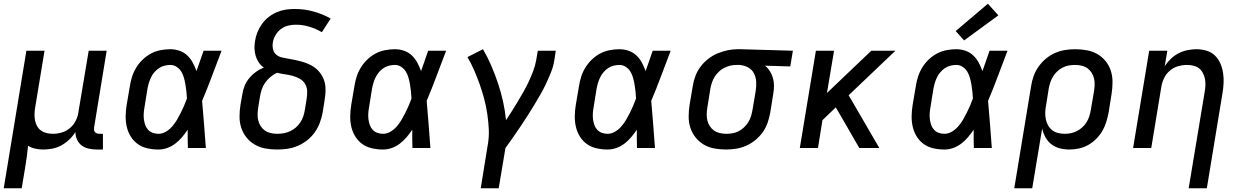

<svg xmlns="http://www.w3.org/2000/svg" viewBox="-26 -791 6646 1026"><path d="M-6 215 115 -520H212L162 -217Q159 -200 158.5 -182.5Q158 -165 161 -148.5Q164 -132 172 -117.5Q180 -103 193 -93.5Q206 -84 222.5 -80Q239 -76 257 -76Q280 -76 304 -83Q328 -90 347.5 -106.5Q367 -123 378.5 -145.5Q390 -168 393 -192L448 -520H544L477 -111Q476 -104 476.5 -97Q477 -90 481.5 -85Q486 -80 492.5 -78Q499 -76 506 -76H524V8H492Q470 8 449 3.5Q428 -1 411.5 -13Q395 -25 386 -44.5Q377 -64 377 -86Q364 -64 344.5 -45.5Q325 -27 302.5 -14.5Q280 -2 255 3Q230 8 206 8Q184 8 163 3.5Q142 -1 124 -12Q121 18 117 48Q113 78 108 107L90 215Z M821 8Q791 8 762 1.5Q733 -5 710.5 -21Q688 -37 673 -61Q658 -85 651.5 -113Q645 -141 645.5 -171Q646 -201 651 -231L668 -331Q672 -357 680 -382Q688 -407 702.5 -430.5Q717 -454 737.5 -473.5Q758 -493 782 -505.5Q806 -518 832.5 -523Q859 -528 884 -528Q910 -528 934 -519.5Q958 -511 975.5 -494Q993 -477 1004.5 -455.5Q1016 -434 1024 -411Q1034 -438 1043 -465.5Q1052 -493 1062 -520H1158Q1132 -453 1107 -385.5Q1082 -318 1054 -252Q1060 -189 1064.5 -126Q1069 -63 1074 0H978Q977 -24 977 -48.5Q977 -73 977 -98Q963 -77 946.5 -57.5Q930 -38 910 -23Q890 -8 867 0Q844 8 821 8ZM821 -76Q841 -76 860 -87Q879 -98 893.5 -114.5Q908 -131 919 -149.5Q930 -168 939.5 -187Q949 -206 957.5 -225.5Q966 -245 973 -265Q972 -284 970 -302.5Q968 -321 965 -339Q962 -357 957 -375Q952 -393 943 -408Q934 -423 918.5 -433.5Q903 -444 884 -444Q869 -444 853 -440Q837 -436 823.5 -427Q810 -418 799 -405Q788 -392 781 -377.5Q774 -363 769.5 -348Q765 -333 762 -317L746 -217Q743 -201 742 -185Q741 -169 743 -153.5Q745 -138 750 -123.5Q755 -109 765 -98Q775 -87 789.5 -81.5Q804 -76 821 -76Z M1455 8Q1423 8 1392.5 2.5Q1362 -3 1336 -18Q1310 -33 1291.5 -56Q1273 -79 1263.5 -107.5Q1254 -136 1254 -167.5Q1254 -199 1259 -231L1269 -287Q1272 -310 1281 -332Q1290 -354 1305.5 -373Q1321 -392 1341 -406.5Q1361 -421 1384 -430Q1368 -441 1357 -457Q1346 -473 1340.5 -491.5Q1335 -510 1334 -530.5Q1333 -551 1337 -572Q1340 -595 1349.5 -618.5Q1359 -642 1374 -663Q1389 -684 1409.5 -700Q1430 -716 1453.5 -726Q1477 -736 1501 -739.5Q1525 -743 1549 -743Q1601 -743 1649.5 -729.5Q1698 -716 1741 -692L1694 -619Q1663 -637 1628 -648Q1593 -659 1554 -659Q1534 -659 1513.5 -654Q1493 -649 1475.5 -636Q1458 -623 1446.5 -603.5Q1435 -584 1432 -564Q1429 -546 1433 -528Q1437 -510 1450 -499Q1463 -488 1480.5 -484Q1498 -480 1516 -477Q1534 -474 1551.5 -470.5Q1569 -467 1586 -462Q1603 -457 1619 -450.5Q1635 -444 1649.5 -434.5Q1664 -425 1675.5 -412.5Q1687 -400 1695.5 -385Q1704 -370 1708.5 -353Q1713 -336 1713.5 -318Q1714 -300 1712 -281.5Q1710 -263 1707 -245L1698 -189Q1693 -162 1683 -135Q1673 -108 1656 -84Q1639 -60 1615.5 -41.5Q1592 -23 1565 -11.5Q1538 0 1510 4Q1482 8 1455 8ZM1455 -76Q1472 -76 1489.5 -79Q1507 -82 1523.5 -89.5Q1540 -97 1554 -109Q1568 -121 1578.5 -136.5Q1589 -152 1594.5 -169Q1600 -186 1603 -203L1612 -259Q1616 -281 1615.5 -302.5Q1615 -324 1605 -341.5Q1595 -359 1577 -369.5Q1559 -380 1538.5 -385.5Q1518 -391 1497 -394Q1476 -397 1455 -402Q1436 -394 1419.5 -380Q1403 -366 1391 -349Q1379 -332 1372.5 -312.5Q1366 -293 1363 -273L1354 -217Q1351 -199 1350.5 -181.5Q1350 -164 1354 -147.5Q1358 -131 1367 -117Q1376 -103 1389.5 -93.5Q1403 -84 1420 -80Q1437 -76 1455 -76Z M2021 8Q1991 8 1962 1.5Q1933 -5 1910.5 -21Q1888 -37 1873 -61Q1858 -85 1851.5 -113Q1845 -141 1845.5 -171Q1846 -201 1851 -231L1868 -331Q1872 -357 1880 -382Q1888 -407 1902.5 -430.5Q1917 -454 1937.5 -473.5Q1958 -493 1982 -505.5Q2006 -518 2032.5 -523Q2059 -528 2084 -528Q2110 -528 2134 -519.5Q2158 -511 2175.5 -494Q2193 -477 2204.5 -455.5Q2216 -434 2224 -411Q2234 -438 2243 -465.5Q2252 -493 2262 -520H2358Q2332 -453 2307 -385.5Q2282 -318 2254 -252Q2260 -189 2264.5 -126Q2269 -63 2274 0H2178Q2177 -24 2177 -48.5Q2177 -73 2177 -98Q2163 -77 2146.5 -57.5Q2130 -38 2110 -23Q2090 -8 2067 0Q2044 8 2021 8ZM2021 -76Q2041 -76 2060 -87Q2079 -98 2093.5 -114.5Q2108 -131 2119 -149.5Q2130 -168 2139.5 -187Q2149 -206 2157.5 -225.5Q2166 -245 2173 -265Q2172 -284 2170 -302.5Q2168 -321 2165 -339Q2162 -357 2157 -375Q2152 -393 2143 -408Q2134 -423 2118.5 -433.5Q2103 -444 2084 -444Q2069 -444 2053 -440Q2037 -436 2023.5 -427Q2010 -418 1999 -405Q1988 -392 1981 -377.5Q1974 -363 1969.5 -348Q1965 -333 1962 -317L1946 -217Q1943 -201 1942 -185Q1941 -169 1943 -153.5Q1945 -138 1950 -123.5Q1955 -109 1965 -98Q1975 -87 1989.5 -81.5Q2004 -76 2021 -76Z M2543 215 2580 -14Q2588 -57 2586 -99Q2584 -141 2578 -182Q2572 -223 2561.5 -262.5Q2551 -302 2537.5 -340Q2524 -378 2508 -415Q2492 -452 2472 -486L2555 -528Q2580 -485 2599.5 -439.5Q2619 -394 2635 -346.5Q2651 -299 2662 -249.5Q2673 -200 2678 -149Q2695 -174 2711 -199.5Q2727 -225 2742.5 -251Q2758 -277 2773 -303.5Q2788 -330 2800.5 -357Q2813 -384 2823.5 -412Q2834 -440 2839 -468L2848 -520H2944L2936 -468Q2931 -436 2918.5 -405Q2906 -374 2892 -344Q2878 -314 2861 -284.5Q2844 -255 2826.5 -226Q2809 -197 2790.5 -168.5Q2772 -140 2753 -111.5Q2734 -83 2714.5 -55.5Q2695 -28 2675 0L2639 215Z M3221 8Q3191 8 3162 1.5Q3133 -5 3110.5 -21Q3088 -37 3073 -61Q3058 -85 3051.5 -113Q3045 -141 3045.5 -171Q3046 -201 3051 -231L3068 -331Q3072 -357 3080 -382Q3088 -407 3102.5 -430.5Q3117 -454 3137.5 -473.5Q3158 -493 3182 -505.5Q3206 -518 3232.5 -523Q3259 -528 3284 -528Q3310 -528 3334 -519.5Q3358 -511 3375.5 -494Q3393 -477 3404.5 -455.5Q3416 -434 3424 -411Q3434 -438 3443 -465.5Q3452 -493 3462 -520H3558Q3532 -453 3507 -385.5Q3482 -318 3454 -252Q3460 -189 3464.5 -126Q3469 -63 3474 0H3378Q3377 -24 3377 -48.5Q3377 -73 3377 -98Q3363 -77 3346.5 -57.5Q3330 -38 3310 -23Q3290 -8 3267 0Q3244 8 3221 8ZM3221 -76Q3241 -76 3260 -87Q3279 -98 3293.5 -114.5Q3308 -131 3319 -149.5Q3330 -168 3339.5 -187Q3349 -206 3357.5 -225.5Q3366 -245 3373 -265Q3372 -284 3370 -302.5Q3368 -321 3365 -339Q3362 -357 3357 -375Q3352 -393 3343 -408Q3334 -423 3318.5 -433.5Q3303 -444 3284 -444Q3269 -444 3253 -440Q3237 -436 3223.5 -427Q3210 -418 3199 -405Q3188 -392 3181 -377.5Q3174 -363 3169.5 -348Q3165 -333 3162 -317L3146 -217Q3143 -201 3142 -185Q3141 -169 3143 -153.5Q3145 -138 3150 -123.5Q3155 -109 3165 -98Q3175 -87 3189.5 -81.5Q3204 -76 3221 -76Z M3854 8Q3823 8 3792 2.5Q3761 -3 3735.5 -18Q3710 -33 3691.5 -56Q3673 -79 3663.5 -107.5Q3654 -136 3654 -167.5Q3654 -199 3659 -231L3676 -331Q3680 -358 3690 -384.5Q3700 -411 3717 -434Q3734 -457 3757.5 -475.5Q3781 -494 3807 -505Q3833 -516 3860.5 -522Q3888 -528 3915 -528Q3919 -528 3923 -528Q3927 -528 3931 -528L4211 -520L4197 -436L4062 -440Q4078 -427 4088.5 -410Q4099 -393 4104.5 -373.5Q4110 -354 4110 -332.5Q4110 -311 4106 -289L4090 -189Q4085 -162 4076 -135.5Q4067 -109 4050.5 -85.5Q4034 -62 4011 -43Q3988 -24 3962 -12.5Q3936 -1 3908.5 3.5Q3881 8 3854 8ZM3855 -76Q3872 -76 3889 -79Q3906 -82 3921.5 -90Q3937 -98 3950 -110.5Q3963 -123 3972.5 -138Q3982 -153 3987 -169.5Q3992 -186 3995 -203L4012 -303Q4016 -328 4015 -352.5Q4014 -377 4003.5 -398Q3993 -419 3972 -430.5Q3951 -442 3926 -444H3917Q3915 -444 3913 -444Q3911 -444 3909 -444Q3892 -444 3875.5 -440Q3859 -436 3843.5 -428Q3828 -420 3815 -407.5Q3802 -395 3793 -380.5Q3784 -366 3778.5 -350Q3773 -334 3770 -317L3754 -217Q3751 -199 3750.5 -181.5Q3750 -164 3754 -147.5Q3758 -131 3767 -117Q3776 -103 3789.5 -93.5Q3803 -84 3820 -80Q3837 -76 3855 -76Q3855 -76 3855 -76Q3855 -76 3855 -76Z M4248 0 4334 -520H4431L4393 -294L4630 -520H4759L4509 -282L4673 0H4566L4458 -187L4440 -217L4369 -149L4345 0Z M5021 8Q4991 8 4962 1.5Q4933 -5 4910.5 -21Q4888 -37 4873 -61Q4858 -85 4851.5 -113Q4845 -141 4845.5 -171Q4846 -201 4851 -231L4868 -331Q4872 -357 4880 -382Q4888 -407 4902.5 -430.5Q4917 -454 4937.5 -473.5Q4958 -493 4982 -505.5Q5006 -518 5032.5 -523Q5059 -528 5084 -528Q5110 -528 5134 -519.5Q5158 -511 5175.5 -494Q5193 -477 5204.5 -455.5Q5216 -434 5224 -411Q5234 -438 5243 -465.5Q5252 -493 5262 -520H5358Q5332 -453 5307 -385.5Q5282 -318 5254 -252Q5260 -189 5264.5 -126Q5269 -63 5274 0H5178Q5177 -24 5177 -48.5Q5177 -73 5177 -98Q5163 -77 5146.5 -57.5Q5130 -38 5110 -23Q5090 -8 5067 0Q5044 8 5021 8ZM5021 -76Q5041 -76 5060 -87Q5079 -98 5093.5 -114.5Q5108 -131 5119 -149.5Q5130 -168 5139.5 -187Q5149 -206 5157.5 -225.5Q5166 -245 5173 -265Q5172 -284 5170 -302.5Q5168 -321 5165 -339Q5162 -357 5157 -375Q5152 -393 5143 -408Q5134 -423 5118.5 -433.5Q5103 -444 5084 -444Q5069 -444 5053 -440Q5037 -436 5023.5 -427Q5010 -418 4999 -405Q4988 -392 4981 -377.5Q4974 -363 4969.5 -348Q4965 -333 4962 -317L4946 -217Q4943 -201 4942 -185Q4941 -169 4943 -153.5Q4945 -138 4950 -123.5Q4955 -109 4965 -98Q4975 -87 4989.5 -81.5Q5004 -76 5021 -76ZM5126 -575 5081 -625 5253 -771 5309 -709Z M5394 215 5484 -331Q5488 -358 5497.5 -384.5Q5507 -411 5523.5 -434.5Q5540 -458 5562.5 -477Q5585 -496 5611 -507.5Q5637 -519 5664.5 -523.5Q5692 -528 5719 -528Q5751 -528 5781.5 -522.5Q5812 -517 5838 -502Q5864 -487 5882.5 -464Q5901 -441 5910 -412.5Q5919 -384 5919 -352.5Q5919 -321 5914 -289L5898 -189Q5893 -164 5885.5 -139Q5878 -114 5864.5 -91Q5851 -68 5831.5 -48.5Q5812 -29 5788.5 -16Q5765 -3 5739.5 2.5Q5714 8 5689 8Q5662 8 5637 1.5Q5612 -5 5592.5 -20Q5573 -35 5561 -57Q5549 -79 5543 -104L5490 215ZM5664 -76Q5681 -76 5697.5 -79.5Q5714 -83 5729.5 -91Q5745 -99 5758.5 -111.5Q5772 -124 5781 -139Q5790 -154 5795 -170Q5800 -186 5803 -203L5820 -303Q5823 -321 5823.5 -338.5Q5824 -356 5820 -372.5Q5816 -389 5807 -403Q5798 -417 5784.5 -426.5Q5771 -436 5753.5 -440Q5736 -444 5719 -444Q5718 -444 5718 -444Q5718 -444 5718 -444Q5702 -444 5685 -441Q5668 -438 5652.5 -430Q5637 -422 5623.5 -409.5Q5610 -397 5601 -382Q5592 -367 5586.5 -350.5Q5581 -334 5578 -317L5564 -228Q5560 -209 5559.5 -190.5Q5559 -172 5562.5 -154.5Q5566 -137 5574.5 -121.5Q5583 -106 5596.5 -95.5Q5610 -85 5627.5 -80.5Q5645 -76 5664 -76Z M6326 215 6412 -303Q6415 -320 6415.5 -337.5Q6416 -355 6412.5 -371.5Q6409 -388 6401 -402.5Q6393 -417 6380.5 -426.5Q6368 -436 6351 -440Q6334 -444 6317 -444Q6293 -444 6269 -437Q6245 -430 6225.5 -413.5Q6206 -397 6195 -374.5Q6184 -352 6180 -328L6126 0H6029L6115 -520H6212L6198 -437Q6212 -459 6231 -477Q6250 -495 6272.5 -506.5Q6295 -518 6319.5 -523Q6344 -528 6367 -528Q6396 -528 6422 -520Q6448 -512 6466.5 -494Q6485 -476 6495.5 -451.5Q6506 -427 6510 -400Q6514 -373 6512.5 -345Q6511 -317 6506 -289L6423 215Z"/></svg>

Font: Iosevka SS04 Md Ex Obl
Style: Regular
Weight: 500
Width: 7
Italic angle: -9°
Monospace: yes
Designer: Belleve Invis
Foundry: Belleve Invis
Version: Version 19.0.0; ttfautohint (v1.8.4)